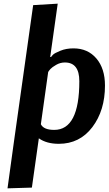

<svg xmlns="http://www.w3.org/2000/svg" viewBox="-20 -774 593 1048"><path d="M161 -746 295 -754 254 -463H259Q262 -468 270 -476Q278 -484 309.5 -497Q341 -510 381 -510Q459 -510 506 -455Q553 -400 553 -307Q553 -171 484 -80Q415 11 301 11Q234 11 192 -19L154 250L21 254L56 0ZM334 -433Q309 -433 286.5 -420Q264 -407 255.5 -397.5Q247 -388 243 -381L203 -96Q218 -65 276 -65Q413 -65 413 -331Q413 -433 334 -433Z"/></svg>

Font: Arsenal
Style: Bold Italic
Weight: 700
Italic angle: -9.10001°
Designer: Andrij Shevchenko
Foundry: Stairsfor
Version: Version 2.001;PS 002.001;hotconv 1.0.88;makeotf.lib2.5.64775